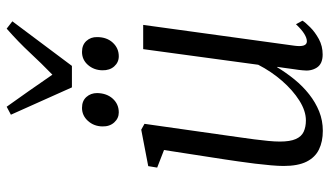

<svg xmlns="http://www.w3.org/2000/svg" viewBox="-231 -771 1012 590"><g transform="rotate(-90 275.0 -476.0)"><path d="M168 10Q135 10 110.8 -1.8Q86.5 -13.5 73.2 -40Q60 -66.5 60 -110.5Q60 -126 62 -149.2Q64 -172.5 67.2 -198.8Q70.5 -225 74 -249.5Q77.5 -274 80 -290.5L109 -478L55 -499L59.5 -526.5L171.5 -548L189.5 -538L153.5 -284.5Q151 -265.5 147.8 -244Q144.5 -222.5 141.8 -200.5Q139 -178.5 137 -158.2Q135 -138 135 -122Q135 -90.5 142.8 -73Q150.5 -55.5 165.2 -48.8Q180 -42 200 -42Q229 -42 260.8 -62Q292.5 -82 321.5 -115.2Q350.5 -148.5 371 -188.5L419 -542H493.5L429.5 -77Q427 -58.5 430.2 -48.8Q433.5 -39 443 -39Q453 -39 466 -47Q479 -55 495.5 -72.5L506.5 -52.5Q501 -43.5 486.2 -28.8Q471.5 -14 450 -2.2Q428.5 9.5 402.5 9.5Q373.5 9.5 362 -8.8Q350.5 -27 354 -52.5Q354 -55 355.2 -63.8Q356.5 -72.5 358.2 -84.8Q360 -97 361.5 -109Q363 -121 364.5 -130L363.5 -130.5Q346.5 -102.5 325.8 -77Q305 -51.5 280.2 -32Q255.5 -12.5 227.5 -1.2Q199.5 10 168 10ZM224.5 -617Q206.5 -617 193.8 -631Q181 -645 181.5 -667.5Q182 -693.5 198.5 -711.8Q215 -730 238.5 -730Q260 -730 272 -716.5Q284 -703 284 -683.5Q283.5 -654 266.8 -635.5Q250 -617 224.5 -617ZM397 -617Q378.5 -617 366 -631Q353.5 -645 354 -667.5Q354.5 -693.5 370.5 -711.8Q386.5 -730 410.5 -730Q432 -730 444.2 -716.5Q456.5 -703 456 -683.5Q456 -654 439 -635.5Q422 -617 397 -617ZM301.5 -761 217.5 -948.5 242 -961.5Q265.5 -928.5 290 -893.8Q314.5 -859 340.5 -821Q376 -855.5 408.2 -890.2Q440.5 -925 482 -961.5L504.5 -944L367.5 -761Z"/></g></svg>

Font: Merriweather 60pt Light
Style: Italic
Weight: 300
Italic angle: -7.8°
Version: Version 2.101